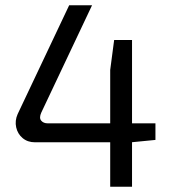

<svg xmlns="http://www.w3.org/2000/svg" viewBox="-20 -710 655 730"><path d="M330 -690 137 -282Q128 -262 136.5 -251.5Q145 -241 162 -241H571V-178L479 -169H113Q85 -169 66 -185Q47 -201 41.5 -226Q36 -251 47 -276L243 -690ZM482 -558V0H399V-444L414 -558Z"/></svg>

Font: Exo 2
Style: Regular
Weight: 400
Designer: Natanael Gama
Foundry: Natanael Gama
Version: Version 2.010